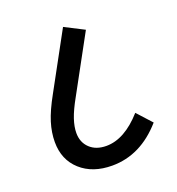

<svg xmlns="http://www.w3.org/2000/svg" viewBox="-118 -767 758 823"><g transform="rotate(-20 261.0 -355.5)"><path d="M58 -219Q58 -262 72 -307.5Q86 -353 121 -416L260 -671L348 -626L209 -371Q181 -321 169.5 -286.5Q158 -252 158 -224Q158 -181 186 -154.5Q214 -128 261 -128Q344 -128 425 -219L485 -153Q386 -40 256 -40Q167 -40 112.5 -89Q58 -138 58 -219Z"/></g></svg>

Font: Madhuban
Style: Regular
Weight: 400
Designer: jaikishan Patel
Foundry: MagicType
Version: Version 1.000